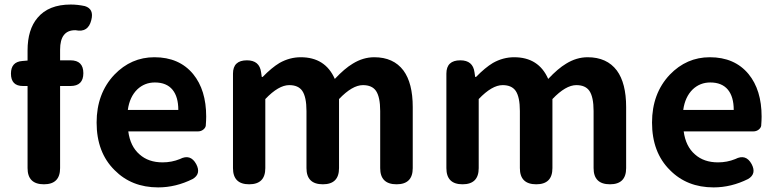

<svg xmlns="http://www.w3.org/2000/svg" viewBox="-20 -813 3421 847"><path d="M173.8 0Q101.6 0 101.6 -71.3V-216.8V-433.6H81.1Q28.3 -433.6 28.3 -488.3Q28.3 -540 78.1 -543.9L101.6 -545.9V-590.8Q101.6 -682.6 145.5 -734.4Q194.3 -793 292 -793Q322.3 -793 354.5 -786.1Q395.5 -773.4 382.8 -724.6Q369.1 -668 313.5 -679.7Q312.5 -679.7 311.5 -679.7Q245.1 -679.7 245.1 -593.8V-546.9H291Q347.7 -546.9 347.7 -490.2Q347.7 -433.6 291 -433.6H245.1V-71.3Q245.1 0 173.8 0Z M677.7 13.7Q560.5 13.7 485.4 -62.5Q406.2 -140.6 406.2 -272.5Q406.2 -400.4 484.4 -483.4Q558.6 -560.5 661.1 -560.5Q770.5 -560.5 832 -486.3Q889.6 -416 889.6 -298.8Q889.6 -281.2 887.7 -257.8Q885.7 -248 876 -240.7Q866.2 -233.4 853.5 -233.4H713.9H545.9Q554.7 -167 595.7 -131.8Q634.8 -96.7 697.3 -96.7Q737.3 -96.7 773.4 -111.3Q820.3 -135.7 845.7 -88.9Q868.2 -45.9 830.1 -23.4Q755.9 13.7 677.7 13.7ZM543.9 -328.1H655.3H766.6Q766.6 -385.7 741.2 -417Q714.8 -449.2 663.1 -449.2Q618.2 -449.2 585.9 -418.9Q551.8 -385.7 543.9 -328.1Z M1079.1 0Q1007.8 0 1007.8 -71.3V-273.4V-488.3Q1007.8 -546.9 1069.3 -546.9Q1125 -546.9 1131.8 -494.1L1134.8 -473.6H1138.7Q1178.7 -514.6 1212.9 -535.2Q1257.8 -560.5 1306.6 -560.5Q1415 -560.5 1457 -464.8Q1500 -510.7 1536.1 -532.2Q1582 -560.5 1630.9 -560.5Q1715.8 -560.5 1759.8 -502Q1800.8 -446.3 1800.8 -340.8V-71.3Q1800.8 0 1729.5 0Q1657.2 0 1657.2 -71.3V-323.2Q1657.2 -384.8 1638.7 -412.1Q1621.1 -437.5 1581.1 -437.5Q1534.2 -437.5 1475.6 -376V-71.3Q1475.6 0 1404.3 0Q1332 0 1332 -71.3V-323.2Q1332 -384.8 1313.5 -412.1Q1295.9 -437.5 1255.9 -437.5Q1209 -437.5 1150.4 -376V-71.3Q1150.4 0 1079.1 0Z M2020.5 0Q1949.2 0 1949.2 -71.3V-273.4V-488.3Q1949.2 -546.9 2010.7 -546.9Q2066.4 -546.9 2073.2 -494.1L2076.2 -473.6H2080.1Q2120.1 -514.6 2154.3 -535.2Q2199.2 -560.5 2248 -560.5Q2356.4 -560.5 2398.4 -464.8Q2441.4 -510.7 2477.5 -532.2Q2523.4 -560.5 2572.3 -560.5Q2657.2 -560.5 2701.2 -502Q2742.2 -446.3 2742.2 -340.8V-71.3Q2742.2 0 2670.9 0Q2598.6 0 2598.6 -71.3V-323.2Q2598.6 -384.8 2580.1 -412.1Q2562.5 -437.5 2522.5 -437.5Q2475.6 -437.5 2417 -376V-71.3Q2417 0 2345.7 0Q2273.4 0 2273.4 -71.3V-323.2Q2273.4 -384.8 2254.9 -412.1Q2237.3 -437.5 2197.3 -437.5Q2150.4 -437.5 2091.8 -376V-71.3Q2091.8 0 2020.5 0Z M3127.9 13.7Q3010.7 13.7 2935.5 -62.5Q2856.4 -140.6 2856.4 -272.5Q2856.4 -400.4 2934.6 -483.4Q3008.8 -560.5 3111.3 -560.5Q3220.7 -560.5 3282.2 -486.3Q3339.8 -416 3339.8 -298.8Q3339.8 -281.2 3337.9 -257.8Q3335.9 -248 3326.2 -240.7Q3316.4 -233.4 3303.7 -233.4H3164.1H2996.1Q3004.9 -167 3045.9 -131.8Q3085 -96.7 3147.5 -96.7Q3187.5 -96.7 3223.6 -111.3Q3270.5 -135.7 3295.9 -88.9Q3318.4 -45.9 3280.3 -23.4Q3206.1 13.7 3127.9 13.7ZM2994.1 -328.1H3105.5H3216.8Q3216.8 -385.7 3191.4 -417Q3165 -449.2 3113.3 -449.2Q3068.4 -449.2 3036.1 -418.9Q3002 -385.7 2994.1 -328.1Z"/></svg>

Font: Bpmf GenSen Rounded B
Style: B
Weight: 700
Foundry: But Ko
Version: Version 1.320